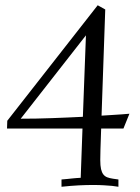

<svg xmlns="http://www.w3.org/2000/svg" viewBox="-20 -713 536 733"><path d="M294.9 -222.2H6.8L7.8 -252L353 -692.9L381.8 -676.8L367.7 -271.5Q391.1 -272.9 410.6 -274.2Q430.2 -275.4 444.3 -276.4Q460.4 -277.8 474.1 -278.8L451.2 -222.2H366.2Q364.3 -173.3 363.5 -141.6Q362.8 -109.9 362.8 -102.1Q362.8 -80.6 365.7 -67.6Q368.7 -54.7 374.5 -47.1Q380.4 -39.6 389.4 -36.1Q398.4 -32.7 411.1 -30.8L432.1 -27.8V0Q421.9 -1.5 407.7 -3.4Q395.5 -4.4 377.2 -5.6Q358.9 -6.8 335 -6.8Q311 -6.8 281.2 -5.4Q251.5 -3.9 214.8 0V-27.8Q227.5 -28.8 237.3 -29.8Q247.1 -30.8 255.4 -31.7Q263.7 -32.7 271.5 -33.2Q279.3 -33.7 288.1 -34.2ZM59.1 -259.8Q87.4 -259.8 117.4 -260.3Q147.5 -260.7 178 -262Q208.5 -263.2 238.5 -264.4Q268.6 -265.6 296.4 -267.1L308.1 -578.1Z"/></svg>

Font: Simonetta
Style: Regular
Weight: 400
Designer: Gayaneh Bagdasaryan
Foundry: BrownFox
Version: Version 1.001